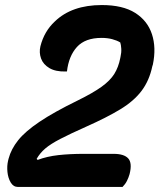

<svg xmlns="http://www.w3.org/2000/svg" viewBox="-20 -740 640 760"><path d="M383 -720Q466 -720 515 -689Q564 -658 581.5 -604.5Q599 -551 585 -484L583 -478Q571 -421 540.5 -380.5Q510 -340 456.5 -307.5Q403 -275 322 -239Q257 -210 218.5 -190Q180 -170 159 -152Q138 -134 125 -111L129 -107Q166 -121 211 -126Q256 -131 311 -131H430Q471 -131 487.5 -113Q504 -95 493 -51Q489 -37 482.5 -24Q476 -11 465 0H51Q33 0 22.5 -17.5Q12 -35 9.5 -59Q7 -83 12 -104L14 -112Q24 -150 52 -185Q80 -220 136.5 -258Q193 -296 287 -342Q348 -372 382 -396.5Q416 -421 432.5 -447.5Q449 -474 456 -510L457 -515Q461 -532 460 -547.5Q459 -563 456 -572Q443 -580 424 -585Q405 -590 382 -590Q317 -590 284.5 -554Q252 -518 245 -457H240Q200 -456 175.5 -470.5Q151 -485 142.5 -508.5Q134 -532 140 -557Q155 -616 197 -655Q264 -720 383 -720Z"/></svg>

Font: Recursive Mn Csl St
Style: Bold Italic
Weight: 700
Italic angle: -15°
Monospace: yes
Version: Version 1.079;hotconv 1.0.112;makeotfexe 2.5.65598; ttfautoh